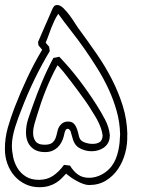

<svg xmlns="http://www.w3.org/2000/svg" viewBox="-51 -698 571 777"><path d="M364.3 -148.9Q362.8 -163.6 357.9 -177.7Q353 -191.9 346.4 -205.3Q339.8 -218.8 331.8 -231.4Q323.7 -244.1 316.4 -256.3Q308.1 -270 294.4 -289.6Q280.8 -309.1 265.1 -330.1Q249.5 -351.1 234.1 -371.3Q218.8 -391.6 206.5 -406.5Q194.3 -421.4 187 -429Q179.7 -436.5 180.7 -432.1Q166 -405.3 154.8 -380.9Q143.6 -356.4 133.8 -332Q124 -307.6 115.2 -282Q106.4 -256.3 97.7 -227.5Q93.3 -212.9 88.1 -195.1Q83 -177.2 83 -160.2Q83 -139.2 93.3 -125.7Q103.5 -112.3 128.9 -112.3Q151.4 -112.3 160.9 -120.6Q170.4 -128.9 174.6 -141.1Q178.7 -153.3 181.6 -167.2Q184.6 -181.2 193.4 -191.9Q205.1 -206.1 223.6 -206.1Q240.7 -206.1 248.8 -196.8Q256.8 -187.5 261 -175Q265.1 -162.6 267.8 -149.9Q270.5 -137.2 276.4 -130.9Q283.2 -124 296.4 -119.9Q309.6 -115.7 322.8 -115.7Q341.8 -115.7 352.5 -123Q363.3 -130.4 364.3 -148.9ZM393.1 -145.5Q392.6 -130.4 386 -119.1Q379.4 -107.9 369.1 -100.6Q358.9 -93.3 345.9 -89.6Q333 -85.9 319.3 -85.9Q304.7 -85.9 291 -90.1Q277.3 -94.2 266.1 -101.6Q257.8 -107.4 252.9 -115Q248 -122.6 244.9 -131.3Q241.7 -140.1 239.5 -149.7Q237.3 -159.2 234.4 -168Q232.4 -170.9 229.5 -173.8Q226.6 -176.8 222.7 -176.8Q218.3 -176.8 215.6 -172.9Q212.9 -168.9 211.2 -163.8Q209.5 -158.7 208.5 -153.1Q207.5 -147.5 206.5 -144.5Q203.1 -132.3 197 -121.1Q190.9 -109.9 181.9 -101.3Q172.9 -92.8 160.4 -87.6Q147.9 -82.5 130.9 -82.5Q94.7 -82.5 74.5 -103.8Q54.2 -125 54.2 -162.1Q54.2 -189.9 63.2 -217.3Q72.3 -244.6 81.5 -270Q99.1 -319.8 119.6 -368.4Q140.1 -417 165 -463.4Q170.9 -464.4 177 -465.8Q183.1 -467.3 189 -468.3Q232.4 -422.9 270 -373.5Q307.6 -324.2 341.3 -271Q358.9 -243.2 374.5 -213.6Q390.1 -184.1 393.6 -150.4ZM435.1 -153.8Q434.1 -202.1 421.4 -247.8Q408.7 -293.5 388.7 -336.7Q368.7 -379.9 343.3 -420.7Q317.9 -461.4 291 -500Q264.6 -537.6 236.8 -573Q209 -608.4 184.6 -642.1Q175.3 -627.4 168.7 -613.3Q162.1 -599.1 156.5 -585Q150.9 -570.8 145.8 -555.9Q140.6 -541 133.8 -525.4Q137.7 -521 140.9 -516.8Q144 -512.7 147.9 -508.8Q148.9 -504.4 149.2 -500Q149.4 -495.6 150.4 -491.2Q116.7 -434.6 88.1 -375.7Q59.6 -316.9 36.1 -255.4Q29.8 -239.3 22.9 -220.9Q16.1 -202.6 10.3 -183.6Q4.4 -164.6 0.7 -145.3Q-2.9 -126 -2.9 -108.4Q-2.9 -86.9 2.2 -62.5Q7.3 -38.1 19.8 -17.6Q32.2 2.9 53.5 16.4Q74.7 29.8 106.4 29.8Q139.2 29.8 163.3 13.7Q187.5 -2.4 208 -30.8Q214.4 -29.8 220.2 -29.3Q226.1 -28.8 232.4 -27.8Q246.1 -4.9 264.4 8.3Q282.7 21.5 309.6 21.5Q335.9 21.5 360.6 8.3Q385.3 -4.9 400.9 -25.9Q411.1 -39.6 417.5 -55.2Q423.8 -70.8 427.5 -87.2Q431.2 -103.5 432.9 -120.4Q434.6 -137.2 435.1 -153.8ZM463.9 -150.4Q465.3 -116.2 456.1 -80.3Q446.8 -44.4 427.5 -15.4Q408.2 13.7 378.7 32.2Q349.1 50.8 309.6 50.8Q298.3 50.8 285.6 46.1Q272.9 41.5 260.7 34.9Q248.5 28.3 238 21.2Q227.5 14.2 221.2 8.8Q214.8 3.4 213.4 1.5Q211.9 -0.5 217.8 3.4Q208.5 13.7 198.2 23.9Q188 34.2 175.3 42Q162.6 49.8 146.2 54.7Q129.9 59.6 107.9 59.6Q77.6 59.6 52 47.4Q26.4 35.2 7.8 14.2Q-10.7 -6.8 -21 -35.2Q-31.2 -63.5 -31.2 -95.2Q-31.2 -139.6 -19.5 -180.9Q-7.8 -222.2 8.3 -263.7Q31.7 -324.2 59.1 -382.6Q86.4 -440.9 119.6 -496.6L105 -514.2Q104 -517.6 103.8 -520.8Q103.5 -523.9 103 -527.8Q104.5 -531.7 108.9 -541.7Q113.3 -551.8 118.9 -564.9Q124.5 -578.1 131.1 -592.8Q137.7 -607.4 143.3 -620.6Q148.9 -633.8 153.3 -643.8Q157.7 -653.8 159.2 -657.7Q162.1 -664.6 166.5 -671.1Q170.9 -677.7 180.7 -677.7Q192.4 -677.7 205.6 -665Q218.8 -652.3 231.2 -635.3Q243.7 -618.2 254.6 -600.8Q265.6 -583.5 273.4 -573.7Q307.1 -527.8 340.8 -479Q374.5 -430.2 401.4 -377.9Q428.2 -325.7 445.6 -270.3Q462.9 -214.8 464.4 -155.3Z"/></svg>

Font: XB Kayhan Pook
Style: Regular
Weight: 700
Designer: Behnam
Foundry: Irmug
Version: Version 7.300 2009